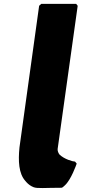

<svg xmlns="http://www.w3.org/2000/svg" viewBox="-20 -967 451 996"><path d="M111 -29 117 -22C127 -11 139 -2 154 4C174 12 214 7 298 7H300L302 6C302 6 305 5 307 3L316 -5C349 -34 377 -116 377 -116L378 -118L369 -129H367C358 -129 313 -141 288 -166C283 -173 278 -184 279 -194L383 -937L375 -947H194L183 -937L81 -202C74 -132 77 -67 111 -29Z"/></svg>

Font: Hussar Woodtype
Style: UltraObl
Weight: 900
Foundry: Cannot Into Space Fonts
Version: Version 1.07